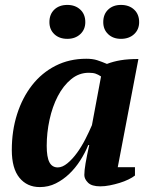

<svg xmlns="http://www.w3.org/2000/svg" viewBox="-20 -749 603 781"><path d="M215 -68Q234 -68 254.5 -85Q275 -102 293.5 -127.5Q312 -153 327.5 -183.5Q343 -214 354 -240L391 -438Q379 -446 368.5 -449.5Q358 -453 341 -453Q301 -453 269 -426.5Q237 -400 215 -357.5Q193 -315 181.5 -262Q170 -209 170 -156Q170 -110 181 -89Q192 -68 215 -68ZM339 -159Q326 -127 306.5 -96.5Q287 -66 262 -42Q237 -18 207 -3Q177 12 142 12Q90 12 59 -26Q28 -64 28 -139Q28 -217 49.5 -284.5Q71 -352 110.5 -402.5Q150 -453 206 -481.5Q262 -510 331 -510Q357 -510 375.5 -504Q394 -498 415 -489Q441 -499 471 -504Q501 -509 543 -509L459 -69H529V-35Q519 -27 502.5 -19Q486 -11 466.5 -5Q447 1 426.5 5Q406 9 388 9Q353 9 338 -6Q323 -21 323 -37Q323 -55 328 -84.5Q333 -114 343 -159ZM181 -659Q181 -691 201 -710Q221 -729 254 -729Q286 -729 306.5 -710Q327 -691 327 -659Q327 -629 306.5 -610Q286 -591 254 -591Q221 -591 201 -610Q181 -629 181 -659ZM400 -659Q400 -691 420 -710Q440 -729 472 -729Q505 -729 525.5 -710Q546 -691 546 -659Q546 -629 525.5 -610Q505 -591 472 -591Q440 -591 420 -610Q400 -629 400 -659Z"/></svg>

Font: PT Serif
Style: Bold Italic
Weight: 700
Italic angle: -12°
Designer: A.Korolkova, O.Umpeleva, V.Yefimov
Foundry: ParaType Ltd
Version: Version 1.000W OFL